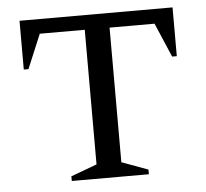

<svg xmlns="http://www.w3.org/2000/svg" viewBox="-45 -607 704 655"><g transform="rotate(-5 307.0 -280.0)"><path d="M175 0V-16L264 -49V-510H110L61 -393H45V-560H569V-393H553L503 -510H349V-49L439 -16V0Z"/></g></svg>

Font: Spectral SC
Style: Regular
Weight: 400
Designer: Jean-Baptiste Levee
Foundry: Production Type
Version: Version 2.001